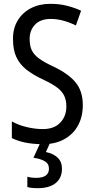

<svg xmlns="http://www.w3.org/2000/svg" viewBox="-20 -744 494 1004"><path d="M413 -195Q413 -133 387.5 -87Q362 -41 315 -15.5Q268 10 205 10Q106 10 42 -22V-109Q76 -90 119.5 -79.5Q163 -69 204 -69Q263 -69 295 -102.5Q327 -136 327 -187Q327 -221 315 -245Q303 -269 275 -289Q247 -309 199 -331Q151 -354 117.5 -380.5Q84 -407 66 -444.5Q48 -482 48 -538Q47 -594 72 -636Q97 -678 141.5 -701Q186 -724 244 -724Q291 -724 331.5 -713.5Q372 -703 404 -688L377 -611Q344 -627 311 -636Q278 -645 245 -645Q192 -645 163.5 -615.5Q135 -586 135 -540Q135 -504 146.5 -480.5Q158 -457 185 -437.5Q212 -418 259 -396Q336 -360 374.5 -314Q413 -268 413 -195ZM304 138Q304 187 271 213.5Q238 240 177 240Q142 240 123 234V180Q143 186 169 186Q236 186 236 138Q236 112 214 99Q192 86 155 81L192 0H243L220 51Q259 59 281.5 80.5Q304 102 304 138Z"/></svg>

Font: Noto Sans Devanagari Condensed
Style: Regular
Weight: 400
Width: 3
Designer: Jelle Bosma - Monotype Design Team
Foundry: Monotype Imaging Inc.
Version: Version 2.004; ttfautohint (v1.8.4.7-5d5b)